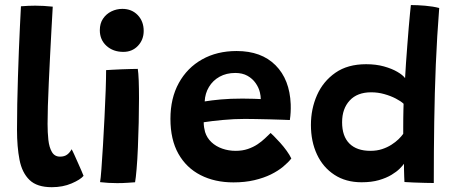

<svg xmlns="http://www.w3.org/2000/svg" viewBox="-20 -740 1853 779"><path d="M319 -26.5Q306 -11 270.5 4.2Q235 19.5 190 19.5Q130 19.5 99.8 -9.8Q69.5 -39 59.2 -91.5Q49 -144 49 -213.5Q49 -264 50 -318.2Q51 -372.5 52.8 -427Q54.5 -481.5 56.5 -533.2Q58.5 -585 60.8 -631.2Q63 -677.5 65 -714.5Q96.5 -717 123 -717Q140.5 -717 157.5 -716Q174.5 -715 194 -713Q191.5 -672 188.8 -620.2Q186 -568.5 183.2 -513.5Q180.5 -458.5 178 -405.8Q175.5 -353 174.2 -309Q173 -265 173 -237Q173 -203 176.2 -172.8Q179.5 -142.5 190.5 -123.5Q201.5 -104.5 223.5 -104.5Q241.5 -104.5 252.5 -112.8Q263.5 -121 270.5 -134.5Q274 -129 281 -113.5Q288 -98 296.2 -79.5Q304.5 -61 311 -46Q317.5 -31 319 -26.5Z M528 -0.5Q520 0 499 1.5Q478 3 455.5 3Q437.5 3 420 2Q402.5 1 386 -1Q388.5 -14 391.5 -54.5Q394.5 -95 397.8 -150Q401 -205 404 -263.8Q407 -322.5 408.8 -373.8Q410.5 -425 410.5 -455.5Q419 -456 436 -457Q453 -458 473 -458.8Q493 -459.5 511 -460Q529 -460.5 539 -460.5Q541.5 -445.5 542.8 -413.5Q544 -381.5 544 -341.5Q544 -295.5 542.8 -243.2Q541.5 -191 539.5 -141.5Q537.5 -92 534.2 -54.2Q531 -16.5 528 -0.5ZM480.5 -529.5Q439 -529.5 412 -554Q385 -578.5 385 -617.5Q385 -645 398 -664.2Q411 -683.5 432 -693.8Q453 -704 476.5 -704Q514.5 -704 538.8 -678.8Q563 -653.5 563 -614.5Q563 -579 539.8 -554.2Q516.5 -529.5 480.5 -529.5Z M1162 -97Q1149.5 -81 1128.8 -63.8Q1108 -46.5 1079 -32.2Q1050 -18 1012 -9Q974 0 927 0Q851.5 0 793.8 -29.5Q736 -59 703.8 -116.2Q671.5 -173.5 671.5 -258Q671.5 -341.5 705.5 -403.2Q739.5 -465 800 -499Q860.5 -533 940 -533Q1040.5 -533 1098 -475.2Q1155.5 -417.5 1159.5 -317Q1160 -299.5 1159.2 -284.8Q1158.5 -270 1156 -253Q1149 -253.5 1126 -254.2Q1103 -255 1073.5 -255.8Q1044 -256.5 1016.8 -257Q989.5 -257.5 974 -257.5Q928.5 -257.5 883.5 -253.2Q838.5 -249 806.5 -244Q806.5 -233.5 808 -223.5Q809.5 -213.5 812 -204.5Q819.5 -180.5 837.8 -163.2Q856 -146 881.8 -137Q907.5 -128 936 -128Q963.5 -128 985.5 -135.5Q1007.5 -143 1024.8 -154.5Q1042 -166 1055 -178.5Q1068 -191 1078 -200.5Q1081 -198 1092 -187Q1103 -176 1117 -160.5Q1131 -145 1143.2 -128Q1155.5 -111 1162 -97ZM810.5 -328.5Q837.5 -333 875.8 -336.5Q914 -340 964 -340Q990.5 -340 1010.2 -339.2Q1030 -338.5 1038 -338Q1038 -350.5 1034.5 -365Q1030 -384.5 1017.2 -402.8Q1004.5 -421 984 -432.5Q963.5 -444 934.5 -444Q898.5 -444 871 -428.8Q843.5 -413.5 827.8 -387.2Q812 -361 810.5 -328.5Z M1621 -1.5Q1620.5 -9 1620 -23.5Q1619.5 -38 1619.2 -52.8Q1619 -67.5 1619 -75.5Q1614 -68 1601.5 -55.5Q1589 -43 1568.2 -30.5Q1547.5 -18 1517.5 -9.2Q1487.5 -0.5 1447 -0.5Q1383 -0.5 1336.8 -30.8Q1290.5 -61 1266 -113.5Q1241.5 -166 1241.5 -233Q1241.5 -298 1266.2 -354Q1291 -410 1340.8 -444.8Q1390.5 -479.5 1465.5 -479.5Q1505.5 -479.5 1537.8 -470.5Q1570 -461.5 1592.2 -448.5Q1614.5 -435.5 1623.5 -423Q1625 -449 1627.2 -483.5Q1629.5 -518 1632.5 -555.5Q1635.5 -593 1638.2 -627Q1641 -661 1643.5 -685.8Q1646 -710.5 1647 -719.5Q1673 -719.5 1705.2 -716.8Q1737.5 -714 1762 -707.5Q1753 -592.5 1748.2 -477.8Q1743.5 -363 1741.8 -244.2Q1740 -125.5 1740 2.5Q1729.5 2.5 1706.2 2Q1683 1.5 1658.8 0.5Q1634.5 -0.5 1621 -1.5ZM1483 -128Q1509 -128 1530.2 -135Q1551.5 -142 1568.2 -152.8Q1585 -163.5 1597 -175.2Q1609 -187 1616 -197Q1616 -207.5 1616 -224.5Q1616 -241.5 1616.2 -260Q1616.5 -278.5 1616.8 -294.5Q1617 -310.5 1617.5 -319Q1606.5 -329.5 1585.8 -340.2Q1565 -351 1539.2 -358.2Q1513.5 -365.5 1486 -365.5Q1429.5 -365.5 1398.8 -332.2Q1368 -299 1368 -244Q1368 -187 1397.8 -157.5Q1427.5 -128 1483 -128Z"/></svg>

Font: Grandstander Thin SemiBold
Style: Regular
Weight: 600
Version: Version 1.200